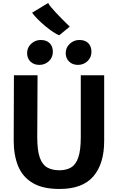

<svg xmlns="http://www.w3.org/2000/svg" viewBox="-20 -1240 778 1268"><path d="M373 8Q263 8 196.5 -31.2Q130 -70.5 100.2 -142.2Q70.5 -214 70.5 -311.5L72 -743H228L226 -334Q226 -246.5 242.8 -199.2Q259.5 -152 292.2 -133.8Q325 -115.5 372.5 -115.5Q418 -115.5 449.5 -134.2Q481 -153 497.2 -200.5Q513.5 -248 513.5 -334V-743H668V-309Q668 -158.5 596.5 -75.2Q525 8 373 8ZM239.5 -811.5Q204 -811.5 181.5 -833Q159 -854.5 159 -889.5Q159 -926 185.8 -951Q212.5 -976 249 -976Q287.5 -976 308.2 -954.5Q329 -933 329 -898Q329 -861 303 -836.2Q277 -811.5 239.5 -811.5ZM494.5 -811.5Q459.5 -811.5 436.8 -833Q414 -854.5 414 -889.5Q414 -926 441 -951Q468 -976 504 -976Q543 -976 563.5 -954.5Q584 -933 584 -898Q584 -861 558 -836.2Q532 -811.5 494.5 -811.5ZM440.5 -1064 371 -1007Q355 -1012.5 330.8 -1028.8Q306.5 -1045 279.8 -1067Q253 -1089 229.8 -1112.5Q206.5 -1136 192 -1156L298.5 -1220.5Q301 -1212.5 314.8 -1195.5Q328.5 -1178.5 348 -1157.8Q367.5 -1137 387 -1117Z"/></svg>

Font: Koeln Type Sans
Style: Bold
Weight: 700
Designer: Eben Sorkin
Foundry: Eben Sorkin
Version: Version 2.001